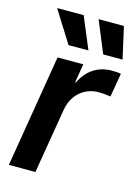

<svg xmlns="http://www.w3.org/2000/svg" viewBox="-114 -810 629 873"><g transform="rotate(15 200.5 -373.0)"><path d="M16.6 0 104 -529.3H225.1L210.4 -440.9H213.9Q235.8 -486.8 272.9 -511Q310.1 -535.2 358.9 -535.2Q370.6 -535.2 381.8 -534.4Q393.1 -533.7 401.4 -532.2L382.3 -419.9Q375 -421.4 358.4 -423.1Q341.8 -424.8 324.7 -424.8Q292.5 -424.8 264.6 -410.6Q236.8 -396.5 217.8 -369.9Q198.7 -343.3 192.4 -305.2L141.6 0ZM300.8 -596.2 239.3 -745.6H358.4L392.1 -596.2ZM137.7 -596.2 43.9 -745.6H168.9L231.4 -596.2Z"/></g></svg>

Font: Inter 24pt SemiBold
Style: Italic
Weight: 600
Italic angle: -9.3988°
Designer: Rasmus Andersson
Foundry: rsms
Version: Version 4.001;git-66647c0bb